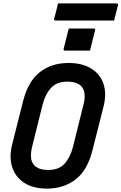

<svg xmlns="http://www.w3.org/2000/svg" viewBox="-20 -1091 715 1131"><path d="M385 -923H532Q543 -923 540 -912L510 -793H363Q352 -793 355 -804ZM384 -720Q464 -720 517 -687.5Q570 -655 589.5 -597.5Q609 -540 590 -464L526 -211Q496 -88 425.5 -34Q355 20 257 20Q177 20 124.5 -13Q72 -46 52.5 -104.5Q33 -163 51 -238L115 -491Q144 -610 213.5 -665Q283 -720 384 -720ZM170 -230Q161 -195 162.5 -165.5Q164 -136 183 -116Q195 -104 214.5 -97Q234 -90 265 -90Q327 -90 360.5 -127Q394 -164 410 -226L471 -472Q481 -508 478 -537.5Q475 -567 458 -584Q446 -596 426 -603Q406 -610 376 -610Q315 -610 281 -573.5Q247 -537 231 -475ZM322 -1071H666Q677 -1071 675 -1060Q669 -1037 663.5 -1015Q658 -993 652 -970H308Q297 -970 299 -981Q305 -1004 311 -1026Q317 -1048 322 -1071Z"/></svg>

Font: Recursive Mn Lnr St SmB
Style: Italic
Weight: 600
Italic angle: -15°
Monospace: yes
Version: Version 1.079;hotconv 1.0.112;makeotfexe 2.5.65598; ttfautoh